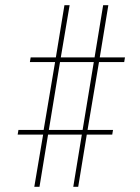

<svg xmlns="http://www.w3.org/2000/svg" viewBox="-20 -737 540 739"><path d="M112 -18 146 -219H48L51 -237H148L192 -498H95L98 -516H195L228 -717H248L214 -516H344L377 -717H397L364 -516H461L458 -498H361L317 -237H415L412 -219H314L281 -18H262L295 -219H165L132 -18ZM298 -237 341 -498H211L168 -237Z"/></svg>

Font: Iosevka Curly Slab ThObl
Style: Regular
Weight: 100
Italic angle: -9°
Monospace: yes
Designer: Belleve Invis
Foundry: Belleve Invis
Version: Version 11.0.0; ttfautohint (v1.8.3)